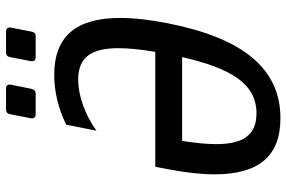

<svg xmlns="http://www.w3.org/2000/svg" viewBox="-178 -766 957 642"><g transform="rotate(-90 301.0 -444.5)"><path d="M240.2 -804.2H309.6C318.4 -804.2 323.2 -809.1 325.2 -817.4L339.4 -887.2C339.8 -888.7 339.8 -890.1 339.8 -891.6C339.8 -898.9 335.4 -903.3 326.7 -903.3H256.3C247.6 -903.3 242.2 -898.9 240.7 -890.1L227.1 -820.3C225.1 -810.5 230.5 -804.2 240.2 -804.2ZM431.2 -804.2H501C509.8 -804.2 515.1 -808.6 516.6 -817.4L530.3 -887.2C532.2 -897 526.9 -903.3 517.1 -903.3H447.3C438.5 -903.3 433.1 -898.9 431.6 -890.1L418 -820.3C416 -810.5 421.4 -804.2 431.2 -804.2ZM227.1 14.2C393.1 14.2 495.6 -111.3 544.9 -363.8C556.6 -423.3 562.5 -476.1 562.5 -522C562.5 -668.9 501 -742.2 372.1 -742.2C317.4 -742.2 260.3 -729 205.6 -702.1L185.5 -601.1C241.2 -640.6 304.7 -662.1 356.4 -662.1C431.6 -662.1 461.4 -617.2 461.4 -527.3C461.4 -493.2 457 -452.1 449.2 -404.3H64.9L57.1 -363.8C45.4 -303.7 39.6 -251 39.6 -205.1C39.6 -57.6 101.1 14.2 227.1 14.2ZM243.2 -65.9C168.9 -65.9 140.6 -113.3 140.6 -201.2C140.6 -233.4 144.5 -271.5 151.4 -314.5H431.6C394 -150.9 342.8 -65.9 243.2 -65.9Z"/></g></svg>

Font: Hack
Style: Oblique
Weight: 400
Italic angle: -12°
Monospace: yes
Designer: Christopher Simpkins
Foundry: Christopher Simpkins
Version: Version 2.010